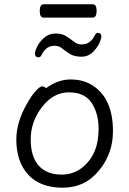

<svg xmlns="http://www.w3.org/2000/svg" viewBox="-20 -856 602 894"><path d="M444 -66Q378 18 272.5 18Q167 18 111.5 -42.5Q56 -103 56 -207Q56 -287 106 -374Q126 -410 146 -432Q166 -454 176.5 -454Q187 -454 194 -445Q249 -486 309 -486Q369 -486 413 -457Q506 -396 506 -245Q506 -143 444 -66ZM267 -43Q316 -43 354.5 -69.5Q393 -96 416 -142Q439 -188 439 -258Q439 -328 406.5 -377Q374 -426 301 -426Q228 -426 175.5 -357.5Q123 -289 123 -207.5Q123 -126 160.5 -84.5Q198 -43 267 -43ZM160 -589Q143 -589 143 -606Q143 -620 154.5 -642Q166 -664 187.5 -682Q209 -700 239 -700Q269 -700 289 -687Q309 -674 325 -661.5Q341 -649 360 -649Q401 -649 421 -691Q427 -703 434 -703Q452 -703 452 -686Q452 -682 451 -679Q444 -648 419 -620Q394 -592 360 -592Q326 -592 306 -604.5Q286 -617 270 -630Q254 -643 235 -643Q194 -643 174 -601Q168 -589 160 -589ZM183 -774Q165 -774 165 -805Q165 -836 184 -836H412Q430 -836 430 -805Q430 -774 411 -774Z"/></svg>

Font: LXGW WenKai TC
Style: Regular
Weight: 400
Designer: LXGW / Fontworks Inc.
Foundry: LXGW / Fontworks Inc.
Version: Version 1.330